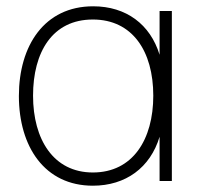

<svg xmlns="http://www.w3.org/2000/svg" viewBox="-20 -575 636 610"><path d="M275 15C379.5 15 457.5 -42.5 487 -140.5V0H526V-540H487V-401C457.5 -497.5 381 -555 276 -555C121 -555 40 -430 40 -270C40 -109 122 15 275 15ZM275 -27C150 -27 85 -132 85 -271C85 -409 146 -513 275 -513C401 -513 467 -412 467 -271C467 -132 402 -27 275 -27Z"/></svg>

Font: Hauora ExtraLight
Style: Regular
Weight: 200
Designer: Mikhail Sharanda
Foundry: WCYS & Co.
Version: Version 1.010